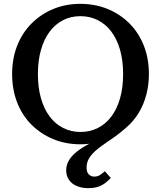

<svg xmlns="http://www.w3.org/2000/svg" viewBox="-20 -740 837 998"><path d="M398 -54Q447 -54 488 -74.5Q529 -95 558.5 -134Q588 -173 604 -229Q620 -285 620 -355Q620 -425 604 -481Q588 -537 558.5 -576Q529 -615 488 -635.5Q447 -656 398 -656Q349 -656 308.5 -635.5Q268 -615 238.5 -576Q209 -537 193 -481Q177 -425 177 -355Q177 -285 193 -229Q209 -173 238.5 -134Q268 -95 309 -74.5Q350 -54 398 -54ZM634 -75Q607 -51 578.5 -30.5Q550 -10 523 8Q496 26 475.5 44.5Q455 63 442.5 84Q430 105 430 131Q430 155 441.5 166.5Q453 178 470 178Q488 178 501.5 168.5Q515 159 525 150L556 185Q542 200 526 212Q510 224 489 231Q468 238 439 238Q406 238 379.5 227Q353 216 338.5 195Q324 174 324 145Q324 118 338 94Q352 70 379 48.5Q406 27 444.5 7Q483 -13 530 -31L520 -11Q502 -4 482 0.5Q462 5 441.5 7.5Q421 10 398 10Q322 10 257.5 -16.5Q193 -43 144.5 -91Q96 -139 69.5 -206.5Q43 -274 43 -355Q43 -436 69.5 -503Q96 -570 144.5 -618.5Q193 -667 257.5 -693.5Q322 -720 398 -720Q474 -720 539 -693.5Q604 -667 652.5 -618.5Q701 -570 727.5 -503Q754 -436 754 -355Q754 -299 740.5 -247.5Q727 -196 700.5 -152.5Q674 -109 634 -75Z"/></svg>

Font: Roboto Serif 36pt Medium
Style: Regular
Weight: 500
Designer: Greg Gazdowicz
Foundry: Commercial Type
Version: Version 1.008